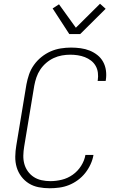

<svg xmlns="http://www.w3.org/2000/svg" viewBox="-20 -997 640 1025"><path d="M245 8Q215 8 186.5 2.5Q158 -3 134.5 -17.5Q111 -32 94 -54.5Q77 -77 69 -104Q61 -131 61.5 -161Q62 -191 67 -220L121 -546Q126 -573 135 -599.5Q144 -626 161 -650Q178 -674 201 -692.5Q224 -711 250 -722.5Q276 -734 304 -738.5Q332 -743 359 -743Q385 -743 410.5 -739.5Q436 -736 458.5 -727Q481 -718 500 -703Q519 -688 530.5 -667Q542 -646 545.5 -621Q549 -596 545 -570L544 -565H501L502 -569Q505 -589 502.5 -609Q500 -629 490.5 -645.5Q481 -662 466 -673.5Q451 -685 433 -692Q415 -699 395 -702Q375 -705 355 -705Q333 -705 310.5 -701Q288 -697 266.5 -687Q245 -677 226.5 -661Q208 -645 195 -625.5Q182 -606 174.5 -584Q167 -562 163 -540L109 -214Q105 -190 104.5 -166.5Q104 -143 110 -121.5Q116 -100 129 -82Q142 -64 160.5 -52Q179 -40 202 -35Q225 -30 249 -30Q279 -30 310 -37.5Q341 -45 368 -64Q395 -83 413 -111.5Q431 -140 436 -170H479Q475 -145 463.5 -120Q452 -95 435 -73.5Q418 -52 395.5 -35.5Q373 -19 348 -9Q323 1 296.5 4.5Q270 8 245 8ZM350 -815 261 -952 295 -974 385 -849 514 -977 544 -950 408 -815Z"/></svg>

Font: Iosevka Aile XLt Obl
Style: Regular
Weight: 200
Italic angle: -9°
Designer: Belleve Invis
Foundry: Belleve Invis
Version: Version 31.1.0; ttfautohint (v1.8.4)